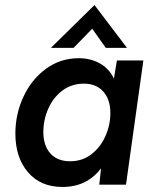

<svg xmlns="http://www.w3.org/2000/svg" viewBox="-20 -733 620 762"><path d="M41 -203Q41 -280 73 -349Q105 -418 162.5 -460Q220 -502 292 -502Q340 -502 377 -481Q414 -460 432 -421L444 -493H549L480 0H374L381 -65Q325 9 228 9Q141 9 91 -49.5Q41 -108 41 -203ZM418 -284Q418 -338 390 -369.5Q362 -401 313 -401Q264 -401 227.5 -373.5Q191 -346 171.5 -301.5Q152 -257 152 -209Q152 -155 180 -124Q208 -93 258 -93Q307 -93 343 -121Q379 -149 398.5 -193Q418 -237 418 -284ZM355 -713 484 -543H400L346 -619L272 -543H182Z"/></svg>

Font: Hanken Grotesk SemiBold
Style: Italic
Weight: 600
Italic angle: -8°
Designer: Alfredo Marco Pradil
Foundry: Hanken Design Co.
Version: Version 3.014